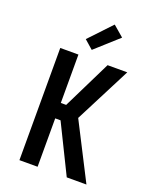

<svg xmlns="http://www.w3.org/2000/svg" viewBox="-176 -1084 952 1182"><g transform="rotate(20 300.0 -492.5)"><path d="M100 0V-735H219V-418H254L410 -735H539L351 -368L539 0H410L254 -317H219V0ZM286 -790 229 -840 366 -985 436 -925Z"/></g></svg>

Font: Iosevka Book
Style: Bold
Weight: 700
Designer: Belleve Invis
Foundry: Belleve Invis
Version: Version 28.0.7; ttfautohint (v1.8.3)